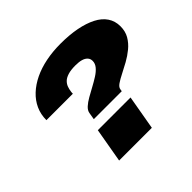

<svg xmlns="http://www.w3.org/2000/svg" viewBox="-166 -891 1083 1083"><g transform="rotate(-45 375.5 -350.0)"><path d="M274 -266 281 -308Q284 -326 301 -341.5Q318 -357 343.5 -371.5Q369 -386 396 -400.5Q423 -415 447.5 -430.5Q472 -446 487 -464Q502 -482 502 -503Q502 -520 491.5 -531.5Q481 -543 462 -548.5Q443 -554 415 -554Q378 -554 354.5 -546.5Q331 -539 318.5 -526.5Q306 -514 300.5 -498.5Q295 -483 293 -467Q292 -463 292 -458.5Q292 -454 292 -451H81Q81 -497 98.5 -535.5Q116 -574 148.5 -604.5Q181 -635 225.5 -656.5Q270 -678 325 -689Q380 -700 442 -700Q513 -700 569.5 -689Q626 -678 667 -657Q708 -636 729.5 -604Q751 -572 751 -530Q751 -490 733.5 -460Q716 -430 688 -407Q660 -384 628.5 -366.5Q597 -349 568 -334.5Q539 -320 520 -307Q501 -294 499 -279L497 -266ZM210 0 246 -206H507L471 0Z"/></g></svg>

Font: Archivo Expanded Black
Style: Italic
Weight: 900
Width: 7
Italic angle: -10°
Designer: Hector Gatti
Foundry: Omnibus-Type
Version: Version 2.001